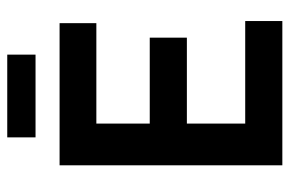

<svg xmlns="http://www.w3.org/2000/svg" viewBox="-158 -660 818 543"><g transform="rotate(-90 251.5 -389.0)"><path d="M134 -778H368V-698H134ZM457 -630V-526H173V-375H416V-270H173V-105H463V0H55V-630Z"/></g></svg>

Font: Pragati Narrow
Style: Bold
Weight: 700
Designer: Hector Gatti, Marcela Romero, Pablo Cosgaya and Nicolas Silva
Foundry: Omnibus-Type
Version: Version 1.010; ttfautohint (v1.3)